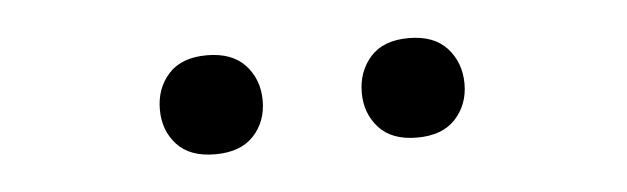

<svg xmlns="http://www.w3.org/2000/svg" viewBox="-25 -769 650 199"><g transform="rotate(-5 300.0 -669.0)"><path d="M140.1 -669.4Q140.1 -647.5 153.6 -632.8Q167 -618.2 193.4 -618.2Q219.7 -618.2 233.4 -632.8Q247.1 -647.5 247.1 -669.4Q247.1 -691.4 233.4 -706.3Q219.7 -721.2 193.4 -721.2Q167 -721.2 153.6 -706.3Q140.1 -691.4 140.1 -669.4ZM350.1 -668.5Q350.1 -647 363.5 -632.1Q377 -617.2 403.3 -617.2Q429.7 -617.2 443.4 -632.1Q457 -647 457 -668.5Q457 -690.4 443.4 -705.6Q429.7 -720.7 403.3 -720.7Q377 -720.7 363.5 -705.6Q350.1 -690.4 350.1 -668.5Z"/></g></svg>

Font: RobotoMono Nerd Font
Style: Regular
Weight: 400
Monospace: yes
Designer: Google
Version: Version 3.000;Nerd Fonts 3.2.1